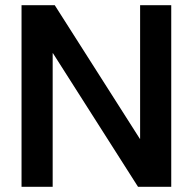

<svg xmlns="http://www.w3.org/2000/svg" viewBox="-20 -720 743 740"><path d="M63 0V-700H191L519 -185H520V-700H640V0H512L184 -515H183V0Z"/></svg>

Font: DM Sans 28pt SemiBold
Style: Regular
Weight: 600
Version: Version 4.004;gftools[0.9.30]